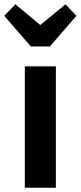

<svg xmlns="http://www.w3.org/2000/svg" viewBox="-61 -877 377 897"><path d="M245 -857 127 -760 11 -857 -41 -803 83 -660H172L296 -803ZM200 -567H55V0H200Z"/></svg>

Font: Glow Sans TC Compressed
Style: Bold
Weight: 700
Width: 2
Designer: Ryoko NISHIZUKA (kana, bopomofo & ideographs); Paul D. Hunt (Latin, Greek & Cyrillic); Sandoll Communications, Soo-young
Version: Version 0.93